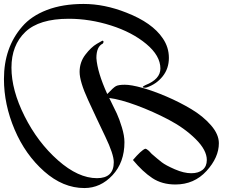

<svg xmlns="http://www.w3.org/2000/svg" viewBox="-100 -866 1176 972"><path d="M947 -56Q947 -106 890.5 -162Q834 -218 754 -260Q674 -302 591.5 -332.5Q509 -363 453 -370Q479 -318 491.5 -291Q504 -264 517 -221.5Q530 -179 530 -146Q530 -44 469.5 21Q409 86 327 86Q219 86 123.5 1.5Q28 -83 -26 -210Q-80 -337 -80 -466Q-80 -625 12 -731Q58 -785 137.5 -815.5Q217 -846 323 -846Q429 -846 540 -802Q671 -751 724 -672Q755 -627 755 -573Q755 -519 723.5 -479.5Q692 -440 642 -423Q640 -422 631.5 -422Q623 -422 623 -425.5Q623 -429 636 -435Q712 -465 712 -519Q712 -584 640.5 -643.5Q569 -703 462 -737Q355 -771 248 -771Q98 -771 28 -704Q-42 -637 -42 -523.5Q-42 -410 24.5 -277.5Q91 -145 193.5 -54.5Q296 36 391 36Q476 36 476 -45Q476 -85 433 -174.5Q390 -264 346.5 -358.5Q303 -453 303 -502Q303 -551 332 -589Q361 -627 390 -644L418 -660Q424 -660 424 -654.5Q424 -649 420 -645Q388 -630 388 -572Q393 -500 443 -390Q474 -423 487 -430Q500 -437 532 -437Q564 -437 620 -421.5Q676 -406 742.5 -377.5Q809 -349 868.5 -313.5Q928 -278 968 -232Q1008 -186 1008 -141Q1008 -69 945.5 -0.5Q883 68 788 68Q720 68 671 35.5Q622 3 573 -56Q615 -105 635 -113Q642 -113 654 -102L668 -87Q699 -60 719 -44.5Q739 -29 785 -9Q831 11 868 11Q905 11 926 -6.5Q947 -24 947 -56Z"/></svg>

Font: Mr Bedfort
Style: Regular
Weight: 400
Designer: Alejandro Paul
Foundry: Alejandro Paul
Version: Version 1.000